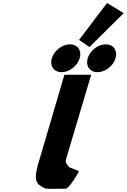

<svg xmlns="http://www.w3.org/2000/svg" viewBox="-20 -1247 838 1269"><path d="M502.5 -983.3 571.2 -936.3 797.8 -1160.2 687.5 -1227.4ZM442.1 -954C391.1 -954 337.9 -913 322.7 -862C307.5 -811 336.3 -770 387.3 -770C438.3 -770 491.5 -811 506.7 -862C521.9 -913 493.1 -954 442.1 -954ZM679.1 -954C628.1 -954 574.9 -913 559.7 -862C544.5 -811 573.3 -770 624.3 -770C675.3 -770 728.5 -811 743.7 -862C758.9 -913 730.1 -954 679.1 -954ZM405.7 -753H582.7L415.4 -191C410.2 -173 422.8 -161.8 434.6 -145C441 -135.7 496.3 -124 501.1 -113C501.1 -113 452.7 -21.3 417.6 0C333.5 0 293.3 4.3 276.4 -3C216.5 -28.9 204.6 -57.6 228.1 -148L227.6 -148L233.1 -166.5C236 -176.7 239.2 -187.5 242.8 -199L243.1 -200Z"/></svg>

Font: Hussar
Style: BdOblThree
Weight: 700
Foundry: Cannot Into Space Fonts
Version: Version 2.00